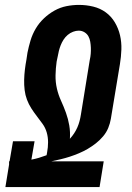

<svg xmlns="http://www.w3.org/2000/svg" viewBox="-20 -763 540 783"><path d="M2 0 17 -92V-105H19L33 -187H121L108 -112Q124 -115 139 -119.5Q154 -124 170 -130L172 -141Q176 -162 176 -183Q176 -204 170.5 -223Q165 -242 153.5 -258Q142 -274 130 -289.5Q118 -305 107.5 -321.5Q97 -338 90 -356.5Q83 -375 80.5 -395.5Q78 -416 78.5 -437Q79 -458 81.5 -479Q84 -500 88 -521L92 -548Q97 -573 104.5 -598Q112 -623 125.5 -646Q139 -669 159 -688Q179 -707 202.5 -720Q226 -733 251.5 -738Q277 -743 302 -743Q332 -743 360.5 -736Q389 -729 411.5 -712.5Q434 -696 448.5 -671.5Q463 -647 469.5 -619Q476 -591 475 -561Q474 -531 469 -501L432 -278Q429 -260 421.5 -241.5Q414 -223 400.5 -207Q387 -191 371 -178.5Q355 -166 338 -156Q321 -146 302 -138Q283 -130 264.5 -124Q246 -118 227 -113.5Q208 -109 189 -105H403L386 0ZM265 -197Q275 -208 282.5 -219.5Q290 -231 295.5 -243.5Q301 -256 304.5 -269.5Q308 -283 310 -296L346 -518Q349 -531 350 -543.5Q351 -556 350.5 -568.5Q350 -581 348 -593Q346 -605 340.5 -615Q335 -625 324.5 -631.5Q314 -638 301 -638Q290 -638 278 -633.5Q266 -629 256 -620.5Q246 -612 239 -601Q232 -590 227.5 -578.5Q223 -567 220 -555Q217 -543 215 -531L92 -548L215 -531L211 -512Q207 -484 206.5 -456Q206 -428 212 -402Q218 -376 229 -352Q240 -328 249 -303Q258 -278 262.5 -251.5Q267 -225 265 -197Z"/></svg>

Font: Iosevka Extrabold
Style: Italic
Weight: 800
Italic angle: -9°
Monospace: yes
Designer: Belleve Invis
Foundry: Belleve Invis
Version: Version 32.5.0; ttfautohint (v1.8.4)